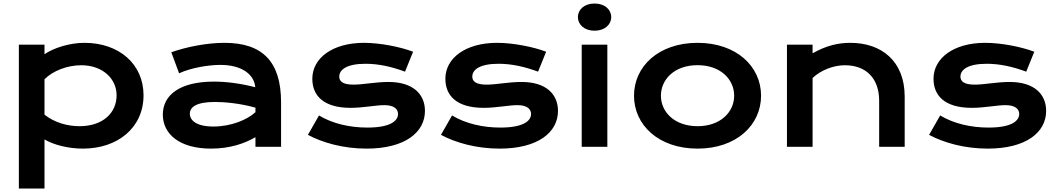

<svg xmlns="http://www.w3.org/2000/svg" viewBox="-20 -828 5960 1083"><path d="M231 -41.5C282.2 -11.2 364.3 10.3 447.8 10.3C643.6 10.3 789.6 -107.4 789.6 -290.5C789.6 -466.3 651.9 -586.4 456.5 -586.4C372.6 -586.4 282.2 -557.6 231 -522V-576.2H86.4V235.4H231ZM231 -181.2V-380.9C277.8 -428.7 360.4 -460 438 -460C560.5 -460 637.7 -382.8 637.7 -290.5C637.7 -191.9 561 -116.2 428.7 -116.2C363.3 -116.2 289.6 -134.8 231 -181.2Z M898.4 -181.6C898.4 -72.8 991.2 10.3 1170.9 10.3C1278.3 10.3 1361.3 -19.5 1420.9 -54.2V0H1565.4V-251C1565.4 -478.5 1462.4 -586.4 1246.6 -586.4C1148.9 -586.4 1034.2 -564.5 946.3 -533.2L990.2 -414.6C1060.5 -446.8 1158.7 -461.9 1223.1 -461.9C1342.8 -461.9 1413.6 -409.2 1419.9 -335.9C1336.9 -357.4 1257.3 -367.7 1186.5 -367.7C995.1 -367.7 898.4 -292.5 898.4 -181.6ZM1050.8 -186.5C1050.8 -222.2 1084.5 -252.9 1191.9 -252.9C1244.6 -252.9 1333 -245.6 1420.9 -220.7V-195.3C1376.5 -153.8 1285.6 -114.3 1183.6 -114.3C1088.4 -114.3 1050.8 -148.9 1050.8 -186.5Z M1716.8 -67.4C1797.4 -23.9 1915 10.3 2047.4 10.3C2263.7 10.3 2377 -81.1 2377 -202.6C2377 -296.4 2310.1 -365.7 2171.4 -365.7C2097.2 -365.7 2029.3 -350.6 1974.1 -350.6C1914.6 -350.6 1893.6 -368.7 1893.6 -396C1893.6 -433.6 1933.6 -468.3 2041.5 -468.3C2118.7 -468.3 2191.4 -450.7 2264.6 -423.8L2310.1 -536.1C2240.7 -563 2125.5 -586.4 2033.2 -586.4C1856 -586.4 1741.7 -500.5 1741.7 -383.8C1741.7 -291.5 1801.3 -219.7 1958 -219.7C2029.8 -219.7 2097.7 -234.9 2148.4 -234.9C2203.1 -234.9 2225.1 -212.4 2225.1 -185.1C2225.1 -147.9 2185.1 -108.4 2052.2 -108.4C1954.6 -108.4 1856.9 -129.9 1779.3 -176.8Z M2467.3 -67.4C2547.9 -23.9 2665.5 10.3 2797.9 10.3C3014.2 10.3 3127.4 -81.1 3127.4 -202.6C3127.4 -296.4 3060.5 -365.7 2921.9 -365.7C2847.7 -365.7 2779.8 -350.6 2724.6 -350.6C2665 -350.6 2644 -368.7 2644 -396C2644 -433.6 2684.1 -468.3 2792 -468.3C2869.1 -468.3 2941.9 -450.7 3015.1 -423.8L3060.5 -536.1C2991.2 -563 2876 -586.4 2783.7 -586.4C2606.4 -586.4 2492.2 -500.5 2492.2 -383.8C2492.2 -291.5 2551.8 -219.7 2708.5 -219.7C2780.3 -219.7 2848.1 -234.9 2898.9 -234.9C2953.6 -234.9 2975.6 -212.4 2975.6 -185.1C2975.6 -147.9 2935.5 -108.4 2802.7 -108.4C2705.1 -108.4 2607.4 -129.9 2529.8 -176.8Z M3333.5 -654.8C3391.6 -654.8 3427.7 -689.5 3427.7 -731.4C3427.7 -773.9 3391.6 -808.1 3333.5 -808.1C3275.9 -808.1 3239.7 -773.9 3239.7 -731.4C3239.7 -689.5 3275.9 -654.8 3333.5 -654.8ZM3261.2 0H3405.8V-576.2H3261.2Z M3556.2 -288.1C3556.2 -123 3694.8 10.3 3914.6 10.3C4134.3 10.3 4272.9 -123 4272.9 -288.1C4272.9 -453.1 4134.3 -586.4 3914.6 -586.4C3694.8 -586.4 3556.2 -453.1 3556.2 -288.1ZM3708 -288.1C3708 -380.4 3784.7 -460.4 3914.6 -460.4C4044.4 -460.4 4121.1 -380.4 4121.1 -288.1C4121.1 -196.3 4044.4 -116.2 3914.6 -116.2C3784.7 -116.2 3708 -196.3 3708 -288.1Z M4418.9 0H4563.5V-388.2C4611.3 -433.6 4683.6 -460 4745.6 -460C4864.7 -460 4939 -386.7 4939 -259.8V0H5083V-283.2C5083 -482.9 4952.6 -586.4 4776.4 -586.4C4709.5 -586.4 4640.6 -571.3 4563.5 -527.3V-576.2H4418.9Z M5220.7 -67.4C5301.3 -23.9 5418.9 10.3 5551.3 10.3C5767.6 10.3 5880.9 -81.1 5880.9 -202.6C5880.9 -296.4 5814 -365.7 5675.3 -365.7C5601.1 -365.7 5533.2 -350.6 5478 -350.6C5418.5 -350.6 5397.5 -368.7 5397.5 -396C5397.5 -433.6 5437.5 -468.3 5545.4 -468.3C5622.6 -468.3 5695.3 -450.7 5768.6 -423.8L5814 -536.1C5744.6 -563 5629.4 -586.4 5537.1 -586.4C5359.9 -586.4 5245.6 -500.5 5245.6 -383.8C5245.6 -291.5 5305.2 -219.7 5461.9 -219.7C5533.7 -219.7 5601.6 -234.9 5652.3 -234.9C5707 -234.9 5729 -212.4 5729 -185.1C5729 -147.9 5689 -108.4 5556.2 -108.4C5458.5 -108.4 5360.8 -129.9 5283.2 -176.8Z"/></svg>

Font: Krona One
Style: Regular
Weight: 400
Designer: Yvonne Schüttler
Foundry: Yvonne Schüttler
Version: Version 1.002